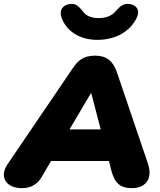

<svg xmlns="http://www.w3.org/2000/svg" viewBox="-38 -967 831 997"><path d="M75 10C124 10 157 -11 179 -49L227 -131H528L540 -82C557 -17 585 10 648 10C712 10 757 -32 731 -115L570 -589C551 -649 515 -678 457 -678C399 -678 368 -657 336 -607L-1 -111C-44 -43 -1 10 75 10ZM434 -483H436L485 -295H323ZM467 -760C564 -760 640 -805 673 -877C690 -914 671 -941 636 -946C600 -951 585 -933 558 -904C539 -883 508 -873 474 -873C441 -873 413 -883 398 -901C372 -932 360 -951 324 -946C289 -941 267 -915 282 -874C307 -806 375 -760 467 -760Z"/></svg>

Font: SN Pro Black
Style: Italic
Weight: 900
Italic angle: -9°
Designer: Tobias Whetton
Foundry: Supernotes
Version: Version 1.001;Glyphs 3.2 (3249)